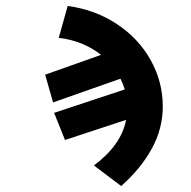

<svg xmlns="http://www.w3.org/2000/svg" viewBox="-20 -563 640 644"><path d="M403 -161 198 -93.5 161.5 -184.5 398.5 -263Q393.5 -280.5 384 -299L158 -219.5L131.5 -312.5L319 -379Q290 -402 253.8 -416.8Q217.5 -431.5 177 -436L207 -543Q299.5 -530.5 372.2 -482.2Q445 -434 485.5 -361.2Q526 -288.5 526 -206Q526 -131.5 489.2 -64.5Q452.5 2.5 386.5 61L295 -8Q386.5 -76 403 -161Z"/></svg>

Font: JuliaMono ExtraBold
Style: Italic
Weight: 800
Italic angle: -9°
Monospace: yes
Designer: cormullion
Foundry: corm
Version: Version 0.057; ttfautohint (v1.8.4)